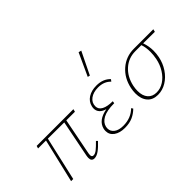

<svg xmlns="http://www.w3.org/2000/svg" viewBox="-68 -1148 1590 1590"><g transform="rotate(-45 726.5 -353.5)"><path d="M347 -62Q345 -48 345 -42Q345 -19 365 -19Q384 -19 406 -36.5Q428 -54 463 -90L475 -78Q438 -38 408.5 -17Q379 4 353 4Q319 4 319 -34Q319 -46 322 -62L386 -384L195 -385L107 0H82L173 -385H80L87 -408H517L511 -384H410Z M810 -508 790 -513 881 -711 906 -705ZM913 -364 900 -347Q859 -391 789 -391Q733 -391 697.5 -365Q662 -339 662 -296Q662 -261 696.5 -242.5Q731 -224 794 -224L791 -204Q704 -204 659 -179.5Q614 -155 605 -114Q603 -102 603 -96Q603 -61 632 -39.5Q661 -18 712 -18Q803 -18 861 -76L871 -61Q841 -31 802.5 -13.5Q764 4 709 4Q650 4 613.5 -22Q577 -48 577 -92Q577 -104 580 -117Q599 -195 710 -215Q675 -225 657 -245Q639 -265 639 -293Q639 -305 642 -317Q652 -361 691.5 -386.5Q731 -412 790 -412Q868 -412 913 -364Z M1447 -384Q1354 -384 1311 -385Q1329 -333 1329 -281Q1329 -247 1322 -212Q1310 -152 1277 -102.5Q1244 -53 1197 -24.5Q1150 4 1097 4Q1037 4 1004.5 -34Q972 -72 972 -137Q972 -164 978 -194Q998 -291 1065.5 -349.5Q1133 -408 1225 -408H1453ZM1304 -292Q1304 -346 1290 -385H1220Q1140 -385 1082 -333.5Q1024 -282 1005 -195Q999 -165 999 -139Q999 -82 1026.5 -50Q1054 -18 1103 -18Q1148 -18 1188 -44Q1228 -70 1256.5 -115.5Q1285 -161 1296 -216Q1304 -258 1304 -292Z"/></g></svg>

Font: Ysabeau Infant Extralight
Style: Italic
Weight: 200
Italic angle: -12°
Designer: Christian Thalmann (Catharsis Fonts)
Version: Version 0.003